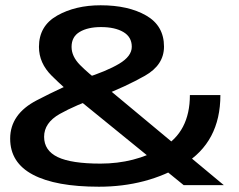

<svg xmlns="http://www.w3.org/2000/svg" viewBox="-20 -701 904 727"><path d="M354.5 6Q535.5 6 675 -78.2Q814.5 -162.5 814.5 -341H699Q699 -201 594.2 -141.2Q489.5 -81.5 360.5 -81.5Q250 -81.5 198.5 -106.2Q147 -131 147 -183Q147 -236 206.2 -269.5Q265.5 -303 362.5 -337Q456 -373 528.5 -414Q601 -455 601 -524.5Q601 -603.5 533.5 -642.2Q466 -681 361 -681Q265.5 -681 196.5 -642Q127.5 -603 127.5 -523.5Q127.5 -462 176 -414Q224.5 -366 268.5 -331L675.5 0H827.5L362.5 -387Q314.5 -423 282.8 -455.2Q251 -487.5 251 -523.5Q251 -562 281.8 -580.2Q312.5 -598.5 362.5 -598.5Q415 -598.5 447 -579.8Q479 -561 479 -524Q479 -488 431 -459.5Q383 -431 299.5 -404.5Q220 -373.5 119.2 -321.2Q18.5 -269 18.5 -176Q18.5 -85 104.8 -39.5Q191 6 354.5 6Z"/></svg>

Font: Anybody SemiExpanded Medium
Style: Regular
Weight: 500
Width: 6
Version: Version 1.113;gftools[0.9.25]